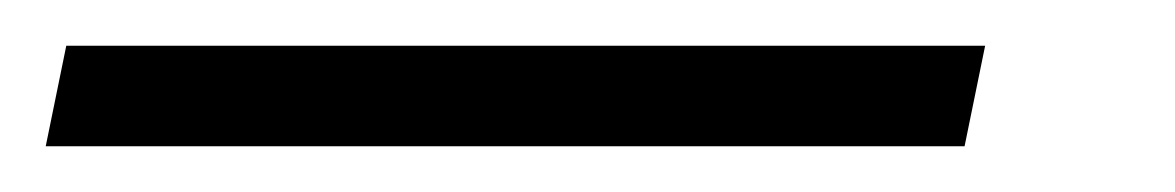

<svg xmlns="http://www.w3.org/2000/svg" viewBox="-101 69 514 84"><path d="M-81 133 -72 89H330L321 133Z"/></svg>

Font: Noto Serif Tamil Condensed Light
Style: Italic
Weight: 300
Width: 3
Italic angle: -12°
Designer: Indian Type Foundry, Tom Grace, and the Monotype Design Team
Foundry: Monotype Imaging Inc.
Version: Version 2.003; ttfautohint (v1.8.4.7-5d5b)